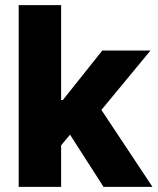

<svg xmlns="http://www.w3.org/2000/svg" viewBox="-20 -727 613 747"><path d="M52.7 -707H217.8V-337.9H224.6L377.9 -530.3H565.4L374.5 -299.3L573.2 0H382.8L252.4 -203.1L217.8 -161.6V0H52.7Z"/></svg>

Font: Pretendard JP ExtraBold
Style: Regular
Weight: 800
Designer: Base glyphs from Inter by Rasmus Andersson; Hangeul glyphs from Noto Sans CJK(Source Han Sans) by Jang Soo-young and Kan
Foundry: Kil Hyung-jin
Version: Version 1.309